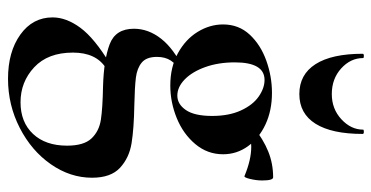

<svg xmlns="http://www.w3.org/2000/svg" viewBox="-250 -418 950 491"><g transform="rotate(90 225.5 -173.0)"><path d="M25 168Q25 133 51.5 97Q78 61 144 21L154 32Q115 57 115 116Q115 180 152.5 215Q190 250 242 250Q293 250 323 218Q353 186 353 131Q353 88 334.5 68.5Q316 49 286.5 44.5Q257 40 201 39Q133 37 93.5 22Q54 7 54 -40Q54 -77 79.5 -109.5Q105 -142 157 -167L166 -161Q145 -149 135.5 -134.5Q126 -120 126 -99Q126 -72 140.5 -60Q155 -48 179 -45Q203 -42 250 -41Q309 -40 346.5 -34Q384 -28 409.5 -4.5Q435 19 435 67Q435 123 400.5 172.5Q366 222 307.5 252Q249 282 182 282Q113 282 69 250.5Q25 219 25 168ZM43 -268Q43 -308 69 -336Q95 -364 135.5 -378.5Q176 -393 218 -393Q263 -393 298.5 -376.5Q334 -360 354.5 -331.5Q375 -303 375 -268Q375 -228 349 -197Q323 -166 282.5 -149.5Q242 -133 199 -133Q152 -133 116.5 -152.5Q81 -172 62 -203Q43 -234 43 -268ZM277 -240Q277 -283 263 -313.5Q249 -344 227.5 -359Q206 -374 185 -374Q140 -374 140 -298Q140 -256 152 -222.5Q164 -189 183.5 -170Q203 -151 225 -151Q247 -151 262 -173Q277 -195 277 -240ZM434 -396Q442 -396 442 -368Q442 -353 438 -336.5Q434 -320 430 -323Q389 -340 356 -340Q331 -340 308 -332L302 -313L304 -345Q337 -371 368 -383.5Q399 -396 434 -396ZM129 -626Q129 -594 155.5 -570Q182 -546 221 -546Q259 -546 285.5 -570.5Q312 -595 312 -626Q312 -628 317.5 -628Q323 -628 323 -625Q323 -546 297 -504.5Q271 -463 221 -463Q171 -463 144.5 -504.5Q118 -546 118 -625Q118 -628 123.5 -628Q129 -628 129 -626Z"/></g></svg>

Font: Cormorant Garamond
Style: Bold
Weight: 700
Designer: Christian Thalmann (Catharsis Fonts)
Foundry: Catharsis Fonts
Version: Version 4.000